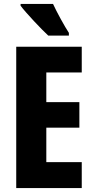

<svg xmlns="http://www.w3.org/2000/svg" viewBox="-20 -950 474 970"><path d="M248 -930H84V-921C110 -886 190 -801 224 -770H328V-784C308 -814 266 -890 248 -930ZM393 0V-131H214V-305H381V-434H214V-584H393V-714H62V0Z"/></svg>

Font: Noto Sans Lao UI ExtCond ExtBd
Style: Regular
Weight: 800
Width: 2
Designer: Monotype Design Team
Foundry: Monotype Imaging Inc.
Version: Version 2.000